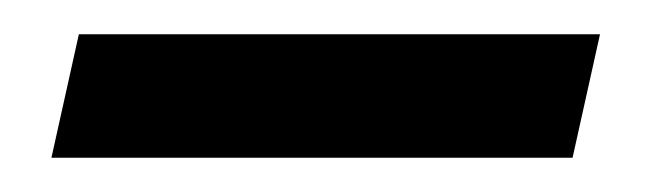

<svg xmlns="http://www.w3.org/2000/svg" viewBox="-20 -733 380 112"><path d="M314 -641H10L26 -713H330Z"/></svg>

Font: Be Vietnam Pro Variable Thin
Style: Italic
Weight: 100
Italic angle: -12°
Designer: Lam Bao, Tony Le, Vietanh Nguyen
Foundry: Yellow Type Foundry
Version: Version 1.002